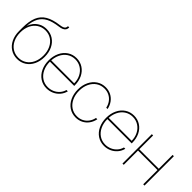

<svg xmlns="http://www.w3.org/2000/svg" viewBox="86 -1552 2383 2383"><g transform="rotate(45 1277.5 -360.5)"><path d="M32.2 -253.9V-312.5Q32.2 -428.7 62.5 -501Q92.8 -573.2 159.7 -612.5Q226.6 -651.9 339.8 -666Q368.2 -669.4 385.5 -676.5Q402.8 -683.6 410.9 -695.8Q418.9 -708 418.9 -727.5H441.4Q441.4 -702.6 430.9 -685.5Q420.4 -668.5 398.4 -658.2Q376.5 -647.9 341.8 -643.6Q243.7 -631.3 183.8 -600.1Q124 -568.8 93.3 -513.2Q62.5 -457.5 54.7 -369.1H55.2Q65.9 -403.8 92 -437.3Q118.2 -470.7 160.2 -493.2Q202.1 -515.6 257.8 -515.6Q324.2 -515.6 375.7 -482.4Q427.2 -449.2 455.8 -389.6Q484.4 -330.1 484.4 -253.9Q484.4 -177.7 455.8 -118.2Q427.2 -58.6 375.7 -25.4Q324.2 7.8 258.8 7.8Q192.9 7.8 141.4 -25.4Q89.8 -58.6 61 -118.2Q32.2 -177.7 32.2 -253.9ZM461.9 -253.9Q461.9 -324.2 436 -378.7Q410.2 -433.1 364 -463.1Q317.9 -493.2 258.8 -493.2Q199.7 -493.2 153.1 -463.1Q106.4 -433.1 80.6 -378.7Q54.7 -324.2 54.7 -253.9Q54.7 -183.6 80.6 -129.2Q106.4 -74.7 153.1 -44.7Q199.7 -14.6 258.8 -14.6Q317.9 -14.6 364 -44.7Q410.2 -74.7 436 -129.2Q461.9 -183.6 461.9 -253.9Z M548.8 -257.8Q548.8 -334 577.6 -394.5Q606.4 -455.1 658 -489.3Q709.5 -523.4 775.4 -523.4Q840.3 -523.4 891.1 -490.2Q941.9 -457 970 -399.2Q998 -341.3 998 -269.5V-257.8H560.5V-280.3H983.4L975.1 -276.4Q975.1 -340.8 949 -392.1Q922.9 -443.4 877.2 -472.2Q831.5 -501 775.4 -501Q716.3 -501 669.9 -470Q623.5 -439 597.4 -384Q571.3 -329.1 571.3 -258.8V-257.8Q571.3 -187.5 597.4 -132.1Q623.5 -76.7 669.9 -45.7Q716.3 -14.6 775.4 -14.6Q818.8 -14.6 858.4 -31.7Q897.9 -48.8 926.3 -80.6Q954.6 -112.3 965.8 -154.3H989.3Q977.5 -106 946 -69.1Q914.6 -32.2 870.1 -12.2Q825.7 7.8 775.4 7.8Q709.5 7.8 658 -26.4Q606.4 -60.5 577.6 -121.1Q548.8 -181.6 548.8 -257.8Z M1060.5 -257.8Q1060.5 -334 1089.4 -394.5Q1118.2 -455.1 1169.7 -489.3Q1221.2 -523.4 1287.1 -523.4Q1338.9 -523.4 1382.1 -501.5Q1425.3 -479.5 1454.1 -439.7Q1482.9 -399.9 1493.2 -347.7H1470.2Q1460.4 -394 1434.6 -428.7Q1408.7 -463.4 1370.8 -482.2Q1333 -501 1287.1 -501Q1228 -501 1181.6 -470Q1135.3 -439 1109.1 -383.5Q1083 -328.1 1083 -257.8Q1083 -187.5 1109.1 -132.1Q1135.3 -76.7 1181.6 -45.7Q1228 -14.6 1287.1 -14.6Q1333 -14.6 1370.8 -33.4Q1408.7 -52.2 1434.6 -86.9Q1460.4 -121.6 1470.2 -168H1493.2Q1482.9 -115.7 1454.1 -75.9Q1425.3 -36.1 1382.1 -14.2Q1338.9 7.8 1287.1 7.8Q1221.2 7.8 1169.7 -26.4Q1118.2 -60.5 1089.4 -121.1Q1060.5 -181.6 1060.5 -257.8Z M1557.6 -257.8Q1557.6 -334 1586.4 -394.5Q1615.2 -455.1 1666.7 -489.3Q1718.3 -523.4 1784.2 -523.4Q1849.1 -523.4 1899.9 -490.2Q1950.7 -457 1978.8 -399.2Q2006.8 -341.3 2006.8 -269.5V-257.8H1569.3V-280.3H1992.2L1983.9 -276.4Q1983.9 -340.8 1957.8 -392.1Q1931.6 -443.4 1886 -472.2Q1840.3 -501 1784.2 -501Q1725.1 -501 1678.7 -470Q1632.3 -439 1606.2 -384Q1580.1 -329.1 1580.1 -258.8V-257.8Q1580.1 -187.5 1606.2 -132.1Q1632.3 -76.7 1678.7 -45.7Q1725.1 -14.6 1784.2 -14.6Q1827.6 -14.6 1867.2 -31.7Q1906.7 -48.8 1935.1 -80.6Q1963.4 -112.3 1974.6 -154.3H1998Q1986.3 -106 1954.8 -69.1Q1923.3 -32.2 1878.9 -12.2Q1834.5 7.8 1784.2 7.8Q1718.3 7.8 1666.7 -26.4Q1615.2 -60.5 1586.4 -121.1Q1557.6 -181.6 1557.6 -257.8Z M2477.5 -250.5H2117.2V-272.9H2477.5ZM2125 0H2102.5V-515.6H2125ZM2489.3 0H2466.8V-515.6H2489.3Z"/></g></svg>

Font: Intratopia Thin
Style: Regular
Weight: 100
Designer: Rasmus Andersson
Foundry: rsms
Version: Version 3.000;Glyphs 3.2.3 (3260)